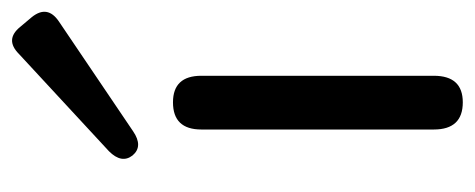

<svg xmlns="http://www.w3.org/2000/svg" viewBox="-254 -532 787 318"><g transform="rotate(-90 139.0 -373.5)"><path d="M128 0Q83 0 83 -48V-433Q83 -480 128 -480Q172 -480 172 -433V-48Q172 0 128 0ZM80 -546Q55 -529 40 -547Q26 -565 47 -586L208 -735Q232 -759 253 -733L269 -714Q290 -688 262 -669Z"/></g></svg>

Font: Zen Maru Gothic Medium
Style: Regular
Weight: 500
Designer: Yoshimichi Ohira
Foundry: Positype
Version: Version 1.001